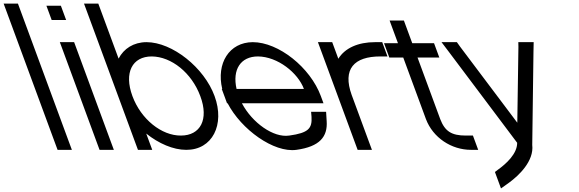

<svg xmlns="http://www.w3.org/2000/svg" viewBox="-255 -819 3240 1075"><path d="M-219.9 -759 -234.7 -799H-154.7L-139.9 -759L132.6 -20L147.4 20H67.4L52.6 -20Z M74.3 -707H34.3L4.8 -787H44.8H45.8H85.8L115.3 -707H75.3ZM94.8 -543 80 -583H160L174.8 -543L367.6 -20L382.4 20H302.4L287.6 -20Z M406.4 -281 230.1 -759 215.3 -799H295.3L310.1 -759L409 -490.9C438 -546.8 492.7 -582.5 565 -583C710 -583 888.7 -440 946.4 -281C1005.4 -121 933.7 21 787.4 20C714.6 20 633.7 -15.5 563.7 -71.2L582.6 -20L597.4 20H517.4L502.6 -20ZM486.4 -281C534.3 -151 650.2 -59 757.9 -60C866.9 -60 915.7 -150 866.4 -281C818.4 -411 704.9 -502 594.5 -503C485.5 -503 438.1 -412 486.4 -281Z M1069.5 -321H1446.6C1413.4 -411 1299.9 -502 1189.5 -503C1092.1 -503 1044.9 -429.5 1069.5 -321ZM1019.3 -241H1016.1L1001.4 -281L986.6 -321H989.2C955 -464.5 1028.4 -582.1 1160 -583C1305 -583 1482.4 -441 1541.4 -281L1556.1 -241H1516.1H1099.3C1157.5 -130.8 1276.7 -46.6 1363.9 -60H1364.9C1472.3 -75 1493.1 -100 1489.2 -165L1486.8 -193H1570.8L1574 -141C1580.1 -54 1535.7 2 1404.4 20C1277.8 37.4 1095.4 -94.1 1019.3 -241Z M1639.3 -490C1675.9 -549.8 1749.6 -583 1845 -583H1885L1914.5 -503H1874.5C1727.1 -503 1661.5 -432.5 1714.2 -286.8L1716 -282L1730.8 -242L1812.6 -20L1827.4 20H1747.4L1732.6 -20L1650.8 -242L1636 -282C1635.5 -283.3 1635 -284.6 1634.6 -285.9L1539.8 -543L1525 -583H1605L1619.8 -543Z M2082.7 -497 2209.9 -152C2236 -84 2272.9 -60 2352.9 -60H2392.9L2422.4 20H2382.4C2272.4 20 2169.3 -48 2129.9 -152L2002.7 -497H1964.7H1924.7L1895.2 -577H1935.2H1973.2L1941.1 -664L1926.4 -704H2006.4L2021.1 -664L2053.2 -577H2135.2H2175.2L2204.7 -497H2164.7Z M2647.6 -557 2647 -583H2733L2731.9 -529L2725 -8C2736 84 2647.8 165 2597.5 202L2550 236L2516.1 144L2531.7 132C2578.2 98.9 2641.1 42.4 2640.6 -19.5L2257.9 -529L2217 -583H2303L2321.6 -557L2641.3 -132Z"/></svg>

Font: Nordica Plus
Style: NordicaClassicLightOpObl
Weight: 300
Version: Version 1.01